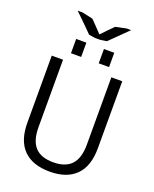

<svg xmlns="http://www.w3.org/2000/svg" viewBox="-191 -1180 1038 1295"><g transform="rotate(20 327.5 -532.5)"><path d="M135.7 -1075.2H170.9L247.1 -1058.6L258.8 -1046.9L287.1 -1017.6L327.1 -975.6H329.1L369.1 -1017.6L397.5 -1045.9L409.2 -1058.6L485.4 -1075.2H519.5L451.2 -1007.8L391.6 -949.2L347.7 -942.4H308.6L263.7 -949.2L205.1 -1007.8ZM390.6 -790V-892.6H464.8V-790ZM191.4 -790V-892.6H264.6V-790ZM75.2 -250V-730.5H156.2V-247.1Q156.2 -150.4 198.7 -104Q241.2 -57.6 329.1 -57.6Q417 -57.6 460 -104Q502.9 -150.4 502.9 -247.1V-730.5H581.1V-250Q581.1 -121.1 516.1 -55.7Q451.2 9.8 328.1 9.8Q205.1 9.8 140.1 -55.7Q75.2 -121.1 75.2 -250Z"/></g></svg>

Font: Mgen+ 1c regular
Style: Regular
Weight: 400
Designer: [Source Han Sans]
Ryoko NISHIZUKA  (kana & ideographs); Paul D. Hunt (Latin, Greek & Cyrillic); Wenlong ZHANG  (bopomofo
Version: Version 1.059.20150602